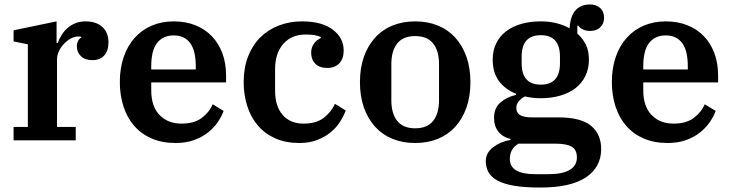

<svg xmlns="http://www.w3.org/2000/svg" viewBox="-20 -630 3283 862"><path d="M41 -60H105V-431L41 -444V-494L234 -534V-437H239Q246 -456 257 -473.5Q268 -491 283.5 -504.5Q299 -518 319 -526Q339 -534 364 -534Q412 -534 439.5 -509Q467 -484 467 -440Q467 -402 448 -381Q429 -360 395 -360Q361 -360 343 -378Q325 -396 325 -422Q325 -436 331 -447Q337 -458 345 -461V-465Q341 -466 331 -466Q314 -466 297 -456.5Q280 -447 266.5 -432.5Q253 -418 244.5 -400Q236 -382 236 -364V-60H320V0H41Z M768 12Q708 12 661.5 -8Q615 -28 583 -64.5Q551 -101 534.5 -151.5Q518 -202 518 -262Q518 -324 535.5 -374.5Q553 -425 585 -460.5Q617 -496 661.5 -515Q706 -534 760 -534Q814 -534 857.5 -516.5Q901 -499 931.5 -467Q962 -435 978.5 -390.5Q995 -346 995 -291V-260H659V-224Q659 -152 696.5 -113.5Q734 -75 795 -75Q851 -75 885 -100Q919 -125 935 -162L984 -132Q975 -107 957.5 -81.5Q940 -56 913.5 -35Q887 -14 851 -1Q815 12 768 12ZM659 -318H859V-331Q859 -403 833.5 -437Q808 -471 760 -471Q712 -471 685.5 -437.5Q659 -404 659 -332Z M1324 12Q1263 12 1216.5 -8.5Q1170 -29 1138.5 -65.5Q1107 -102 1090.5 -152.5Q1074 -203 1074 -262Q1074 -326 1094 -377Q1114 -428 1149 -462.5Q1184 -497 1232 -515.5Q1280 -534 1336 -534Q1425 -534 1474 -497Q1523 -460 1523 -403Q1523 -367 1503.5 -346Q1484 -325 1449 -325Q1414 -325 1395.5 -344Q1377 -363 1377 -393Q1377 -417 1389.5 -434Q1402 -451 1420 -459V-464Q1409 -469 1393.5 -472Q1378 -475 1352 -475Q1289 -475 1252 -433Q1215 -391 1215 -319V-224Q1215 -153 1249 -114Q1283 -75 1343 -75Q1400 -75 1433.5 -101Q1467 -127 1484 -164L1532 -134Q1523 -109 1506.5 -83Q1490 -57 1464.5 -36Q1439 -15 1404 -1.5Q1369 12 1324 12Z M1844 -54Q1898 -54 1924.5 -87Q1951 -120 1951 -180V-342Q1951 -402 1924.5 -435Q1898 -468 1844 -468Q1790 -468 1763.5 -435Q1737 -402 1737 -342V-180Q1737 -120 1763.5 -87Q1790 -54 1844 -54ZM1844 12Q1788 12 1742.5 -6.5Q1697 -25 1664.5 -60.5Q1632 -96 1614 -146.5Q1596 -197 1596 -261Q1596 -325 1614 -375.5Q1632 -426 1664.5 -461.5Q1697 -497 1742.5 -515.5Q1788 -534 1844 -534Q1900 -534 1945.5 -515.5Q1991 -497 2023.5 -461.5Q2056 -426 2074 -375.5Q2092 -325 2092 -261Q2092 -197 2074 -146.5Q2056 -96 2023.5 -60.5Q1991 -25 1945.5 -6.5Q1900 12 1844 12Z M2405 212Q2335 212 2288.5 204Q2242 196 2213.5 180.5Q2185 165 2173 143Q2161 121 2161 94Q2161 56 2194 31Q2227 6 2272 -2V-6Q2238 -14 2218 -38.5Q2198 -63 2198 -101Q2198 -145 2227 -170Q2256 -195 2297 -204V-209Q2247 -229 2219.5 -267Q2192 -305 2192 -362Q2192 -403 2207.5 -435Q2223 -467 2251.5 -489Q2280 -511 2319.5 -522.5Q2359 -534 2407 -534Q2446 -534 2478 -526Q2510 -518 2537 -503Q2541 -559 2564.5 -584.5Q2588 -610 2629 -610Q2656 -610 2674 -594.5Q2692 -579 2692 -550Q2692 -524 2675 -507.5Q2658 -491 2629 -491Q2613 -491 2599 -497Q2585 -503 2576 -515H2572V-479Q2595 -459 2609.5 -431Q2624 -403 2624 -362Q2624 -321 2608 -288.5Q2592 -256 2563.5 -234Q2535 -212 2495 -200.5Q2455 -189 2407 -189Q2372 -189 2337 -197Q2320 -189 2309 -175.5Q2298 -162 2298 -146Q2298 -124 2314.5 -113.5Q2331 -103 2369 -103H2486Q2589 -103 2634 -65Q2679 -27 2679 39Q2679 120 2611 166Q2543 212 2405 212ZM2408 -250Q2494 -250 2494 -346V-376Q2494 -472 2408 -472Q2322 -472 2322 -376V-346Q2322 -250 2408 -250ZM2269 84Q2269 152 2383 152H2442Q2505 152 2537.5 133Q2570 114 2570 77Q2570 42 2546.5 28.5Q2523 15 2474 15H2308Q2288 27 2278.5 43.5Q2269 60 2269 84Z M2977 12Q2917 12 2870.5 -8Q2824 -28 2792 -64.5Q2760 -101 2743.5 -151.5Q2727 -202 2727 -262Q2727 -324 2744.5 -374.5Q2762 -425 2794 -460.5Q2826 -496 2870.5 -515Q2915 -534 2969 -534Q3023 -534 3066.5 -516.5Q3110 -499 3140.5 -467Q3171 -435 3187.5 -390.5Q3204 -346 3204 -291V-260H2868V-224Q2868 -152 2905.5 -113.5Q2943 -75 3004 -75Q3060 -75 3094 -100Q3128 -125 3144 -162L3193 -132Q3184 -107 3166.5 -81.5Q3149 -56 3122.5 -35Q3096 -14 3060 -1Q3024 12 2977 12ZM2868 -318H3068V-331Q3068 -403 3042.5 -437Q3017 -471 2969 -471Q2921 -471 2894.5 -437.5Q2868 -404 2868 -332Z"/></svg>

Font: IBM Plex Serif SmBld
Style: Regular
Weight: 600
Designer: Mike Abbink, Paul van der Laan, Pieter van Rosmalen
Foundry: Bold Monday
Version: Version 3.001